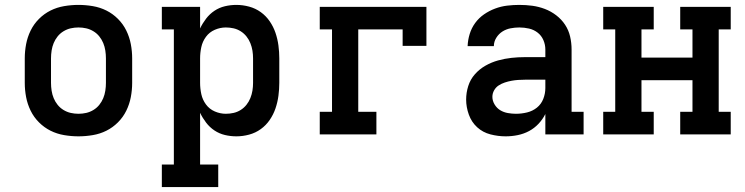

<svg xmlns="http://www.w3.org/2000/svg" viewBox="-20 -548 3040 783"><path d="M300 8Q271 8 241.5 3Q212 -2 186 -15Q160 -28 139 -49Q118 -70 105 -96.5Q92 -123 86.5 -152Q81 -181 81 -210V-310Q81 -339 86.5 -368Q92 -397 105 -423.5Q118 -450 139 -471Q160 -492 186 -505Q212 -518 241.5 -523Q271 -528 300 -528Q329 -528 358.5 -523Q388 -518 414 -505Q440 -492 461 -471Q482 -450 495 -423.5Q508 -397 513.5 -368Q519 -339 519 -310V-210Q519 -181 513.5 -152Q508 -123 495 -96.5Q482 -70 461 -49Q440 -28 414 -15Q388 -2 358.5 3Q329 8 300 8ZM300 -84Q316 -84 331.5 -87.5Q347 -91 361 -99.5Q375 -108 385 -120.5Q395 -133 401 -147.5Q407 -162 409.5 -178Q412 -194 412 -210V-310Q412 -326 409.5 -342Q407 -358 401 -372.5Q395 -387 385 -399.5Q375 -412 361 -420.5Q347 -429 331.5 -432.5Q316 -436 300 -436Q284 -436 268.5 -432.5Q253 -429 239 -420.5Q225 -412 215 -399.5Q205 -387 199 -372.5Q193 -358 190.5 -342Q188 -326 188 -310V-210Q188 -194 190.5 -178Q193 -162 199 -147.5Q205 -133 215 -120.5Q225 -108 239 -99.5Q253 -91 268.5 -87.5Q284 -84 300 -84Z M640 215V123H689V-428H640V-520H796V-432Q806 -453 820.5 -472Q835 -491 854.5 -504Q874 -517 897 -522.5Q920 -528 944 -528Q970 -528 996 -521Q1022 -514 1043.5 -498.5Q1065 -483 1080 -461Q1095 -439 1103.5 -414Q1112 -389 1115.5 -362.5Q1119 -336 1119 -310V-210Q1119 -184 1115.5 -157.5Q1112 -131 1103.5 -106Q1095 -81 1080 -59Q1065 -37 1043.5 -21.5Q1022 -6 996 1Q970 8 944 8Q920 8 897 2.5Q874 -3 854.5 -16Q835 -29 820.5 -48Q806 -67 796 -88V123H870V215ZM901 -84Q917 -84 932.5 -87.5Q948 -91 961.5 -99.5Q975 -108 985 -120.5Q995 -133 1001 -148Q1007 -163 1009.5 -178.5Q1012 -194 1012 -210V-310Q1012 -326 1009.5 -341.5Q1007 -357 1001 -372Q995 -387 985 -399.5Q975 -412 961.5 -420.5Q948 -429 932.5 -432.5Q917 -436 901 -436Q878 -436 856 -426.5Q834 -417 820 -398Q806 -379 801 -356Q796 -333 796 -310V-210Q796 -187 801 -164Q806 -141 820 -122Q834 -103 856 -93.5Q878 -84 901 -84Z M1284 0V-92H1334V-428H1284V-520H1719V-361H1622V-428H1441V-92H1515V0Z M2042 8Q2011 8 1980 0Q1949 -8 1926 -29Q1903 -50 1892 -80.5Q1881 -111 1881 -142Q1881 -170 1889.5 -197Q1898 -224 1916.5 -245Q1935 -266 1959.5 -280Q1984 -294 2011 -301.5Q2038 -309 2065.5 -312Q2093 -315 2121 -315H2204V-346Q2204 -366 2196 -384.5Q2188 -403 2172.5 -415Q2157 -427 2137.5 -431.5Q2118 -436 2098 -436Q2080 -436 2062 -432.5Q2044 -429 2029 -419.5Q2014 -410 2004 -394Q1994 -378 1994 -360H1887Q1888 -385 1895.5 -409.5Q1903 -434 1918 -454.5Q1933 -475 1954 -489.5Q1975 -504 1999 -513Q2023 -522 2048 -525Q2073 -528 2098 -528Q2125 -528 2151 -524.5Q2177 -521 2202 -511.5Q2227 -502 2248.5 -485.5Q2270 -469 2284.5 -447Q2299 -425 2305 -399Q2311 -373 2311 -346V-92H2360V0H2204V-83Q2193 -61 2176 -43Q2159 -25 2137.5 -13.5Q2116 -2 2091.5 3Q2067 8 2042 8ZM2084 -84Q2107 -84 2129.5 -89.5Q2152 -95 2169.5 -109Q2187 -123 2195.5 -144.5Q2204 -166 2204 -189V-223H2121Q2107 -223 2093 -222Q2079 -221 2065.5 -218.5Q2052 -216 2038.5 -211.5Q2025 -207 2013.5 -199.5Q2002 -192 1995 -179.5Q1988 -167 1988 -153Q1988 -137 1997 -122Q2006 -107 2020 -98.5Q2034 -90 2051 -87Q2068 -84 2084 -84Z M2440 0V-92H2489V-428H2440V-520H2646V-428H2596V-313H2804V-428H2754V-520H2960V-428H2911V-92H2960V0H2754V-92H2804V-221H2596V-92H2646V0Z"/></svg>

Font: Iosevka Etoile Semibold
Style: Regular
Weight: 600
Designer: Belleve Invis
Foundry: Belleve Invis
Version: Version 22.1.2; ttfautohint (v1.8.4)